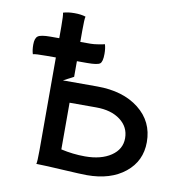

<svg xmlns="http://www.w3.org/2000/svg" viewBox="-72 -668 693 738"><g transform="rotate(10 275.0 -299.5)"><path d="M201.2 -77.6Q248 -66.9 294.9 -66.9Q357.9 -66.9 396.5 -93Q435.1 -119.1 435.1 -162.1Q435.1 -206.1 399.4 -232.9Q363.8 -259.8 305.2 -259.8H201.2ZM119.1 -497.1V-542Q119.1 -587.4 116.2 -596.2Q133.8 -602.1 160.2 -602.1Q186.5 -602.1 204.1 -596.2Q201.2 -587.4 201.2 -542V-497.1H241.2Q253.9 -497.1 272.7 -500.2Q291.5 -503.4 295.9 -504.9Q300.8 -490.2 300.8 -467.8Q300.8 -437 291 -429.4Q281.2 -421.9 241.2 -421.9H201.2V-360.8L161.1 -339.8H294.9Q396 -339.8 458 -291Q520 -242.2 520 -162.1Q520 -87.9 463.6 -42.5Q407.2 2.9 314.9 2.9Q292.5 2.9 222.7 -1.2Q152.8 -5.4 120.6 -5.9H116.2Q119.1 -14.6 119.1 -60.1V-421.9H85Q38.6 -421.9 29.8 -418.9Q24.9 -433.6 24.9 -456.1Q24.9 -480.5 35.9 -488.8Q46.9 -497.1 85 -497.1Z"/></g></svg>

Font: Nikodecs
Style: Medium
Weight: 500
Version: Version 0.29